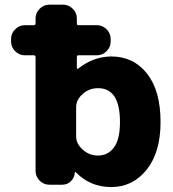

<svg xmlns="http://www.w3.org/2000/svg" viewBox="-20 -794 723 804"><path d="M482.4 -283.2Q482.4 -424.8 390.6 -424.8Q353.5 -424.8 326.2 -400.4Q298.8 -376 298.8 -345.7V-222.7Q298.8 -192.4 326.2 -167.5Q353.5 -142.6 390.6 -142.6Q431.6 -142.6 457 -176.3Q482.4 -210 482.4 -283.2ZM84 -562.5Q60.5 -562.5 43.5 -579.6Q26.4 -596.7 26.4 -620.1V-630.9Q26.4 -654.3 43.5 -671.4Q60.5 -688.5 84 -688.5H121.1Q128.9 -688.5 128.9 -695.3V-716.8Q128.9 -740.2 146 -757.3Q163.1 -774.4 186.5 -774.4H244.1Q267.6 -774.4 284.7 -757.3Q301.8 -740.2 301.8 -716.8V-695.3Q301.8 -688.5 308.6 -688.5H385.7Q409.2 -688.5 426.3 -671.4Q443.4 -654.3 443.4 -630.9V-620.1Q443.4 -596.7 426.3 -579.6Q409.2 -562.5 385.7 -562.5H308.6Q301.8 -562.5 301.8 -554.7V-509.8Q301.8 -506.8 303.7 -505.9Q305.7 -504.9 307.6 -506.8Q370.1 -556.6 445.3 -557.6Q539.1 -557.6 595.7 -485.8Q652.3 -414.1 652.3 -283.2Q652.3 -156.2 594.2 -83.5Q536.1 -10.7 445.3 -10.7Q358.4 -10.7 297.9 -72.3Q295.9 -74.2 294.4 -73.2Q293 -72.3 293 -70.3Q292 -49.8 276.9 -35.2Q261.7 -20.5 241.2 -20.5H186.5Q163.1 -20.5 146 -37.6Q128.9 -54.7 128.9 -78.1V-554.7Q128.9 -562.5 121.1 -562.5Z"/></svg>

Font: Gen Jyuu Gothic Heavy
Style: Bold
Weight: 900
Designer: [Source Han Sans]
Ryoko NISHIZUKA  (kana & ideographs); Paul D. Hunt (Latin, Greek & Cyrillic); Wenlong ZHANG  (bopomofo
Version: Version 1.002.20150607